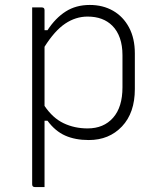

<svg xmlns="http://www.w3.org/2000/svg" viewBox="-20 -556 640 776"><path d="M110 -526H149Q160 -526 160 -515V-434H172Q204 -483 245.5 -509.5Q287 -536 343 -536Q396 -536 437 -512.5Q478 -489 501.5 -445Q525 -401 525 -340V-196Q525 -100 473 -45Q421 10 339 10Q284 10 243.5 -8Q203 -26 172 -68H160V200H121Q110 200 110 189ZM334 -489Q286 -489 243.5 -460.5Q201 -432 160 -367V-128Q193 -79 237 -58Q281 -37 334 -37Q399 -37 437 -80Q475 -123 475 -203V-333Q475 -372 464.5 -402Q454 -432 434 -452Q397 -489 334 -489Z"/></svg>

Font: Recursive Mn Lnr St Lt
Style: Regular
Weight: 300
Monospace: yes
Version: Version 1.079;hotconv 1.0.112;makeotfexe 2.5.65598; ttfautoh